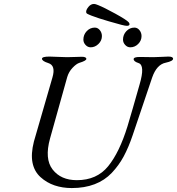

<svg xmlns="http://www.w3.org/2000/svg" viewBox="-20 -940 898 974"><path d="M596 -814Q455 -852 421 -871Q417 -874 417 -880Q417 -891 429 -905.5Q441 -920 457 -920Q464 -920 478 -914Q508 -902 564.5 -871Q621 -840 633 -827Q637 -822 637 -817Q637 -809 623 -809Q616 -809 596 -814ZM461 -800Q476 -800 486.5 -787Q497 -774 497 -757Q497 -734 479.5 -717Q462 -700 440 -700Q425 -700 414 -712Q403 -724 403 -739Q403 -764 420 -782Q437 -800 461 -800ZM662 -800Q677 -800 687.5 -787Q698 -774 698 -757Q698 -734 681 -717Q664 -700 641 -700Q626 -700 615 -712Q604 -724 604 -739Q604 -764 621 -782Q638 -800 662 -800ZM752 -547Q748 -537 653 -254Q632 -192 607.5 -146.5Q583 -101 547 -63Q511 -25 460 -5.5Q409 14 344 14Q297 14 257 0.5Q217 -13 185.5 -41.5Q154 -70 145 -114.5Q136 -159 152 -222L246 -547Q264 -608 225 -620Q193 -630 193 -642Q193 -653 231 -653Q244 -653 273 -651.5Q302 -650 320 -650Q336 -650 361 -651Q386 -652 395 -652Q418 -652 418 -641Q418 -632 382 -621Q367 -616 348 -596Q329 -576 321 -549L234 -238Q205 -134 247 -80Q289 -26 370 -26Q471 -26 528.5 -96.5Q586 -167 627 -300Q649 -373 688 -511Q717 -609 683 -620Q658 -628 658 -640Q658 -651 689 -651Q703 -651 724 -650.5Q745 -650 758 -650Q774 -650 799.5 -651.5Q825 -653 834 -653Q858 -653 858 -642Q858 -630 821 -622Q775 -613 752 -547Z"/></svg>

Font: EB Garamond 12
Style: Italic
Weight: 400
Italic angle: -17°
Version: Version 0.016; ttfautohint (v1.8.4)